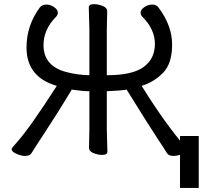

<svg xmlns="http://www.w3.org/2000/svg" viewBox="-20 -731 994 926"><path d="M815.9 21Q793.9 21 785.2 7.8Q775.4 -9.3 739.7 -62.7Q704.1 -116.2 590.8 -298.8Q561 -293.9 495.1 -291V-106L498 0Q498 16.1 473.1 16.1Q453.1 16.1 431.2 7.6Q409.2 -1 409.2 -18.1L411.1 -106.9V-291Q378.9 -291 326.2 -298.8Q261.2 -190.9 202.1 -101.1Q143.1 -11.2 135.5 2Q127.9 15.1 119.9 18.1Q111.8 21 98.1 21Q83 21 59.6 11Q36.1 1 36.1 -12.2Q36.1 -17.1 60.1 -43Q126 -117.2 253.9 -316.9Q107.9 -358.9 107.9 -502Q107.9 -607.9 171.9 -694.8Q183.1 -709 204.1 -709Q223.1 -709 241 -696.5Q258.8 -684.1 258.8 -670.9Q258.8 -658.7 251 -650.9Q189.9 -589.8 189.9 -513.2Q189.9 -413.1 298.8 -383.8Q350.6 -369.6 411.1 -368.2V-588.9L408.2 -694.8Q408.2 -710.9 433.1 -710.9Q453.1 -710.9 475.1 -702.4Q497.1 -693.8 497.1 -676.8L495.1 -587.9V-368.2Q619.1 -368.2 673.1 -408.2Q727.1 -448.2 727.1 -519Q727.1 -589.8 666 -650.9Q658.2 -658.7 658.2 -670.9Q658.2 -684.1 676 -696.5Q693.8 -709 714.8 -709Q735.8 -709 745.1 -693.8Q810.1 -606.9 810.1 -516.1Q810.1 -424.3 766.1 -379.6Q722.2 -335 663.1 -316.9Q776.9 -133.8 875 -21Q879.9 -16.1 879.9 -11.2Q879.9 2.9 857.9 12Q835.9 21 815.9 21ZM938.5 -75.2V175.3H848.1V-75.2Z"/></svg>

Font: LXGW WenKai Screen R
Style: Regular
Weight: 400
Designer: Fontworks Inc.
Version: Version 1.235;May 31, 2022